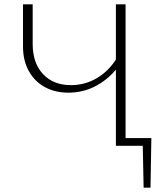

<svg xmlns="http://www.w3.org/2000/svg" viewBox="-20 -678 757 893"><path d="M680 195H648L644 0H519V-354Q477 -304 420.5 -275.5Q364 -247 298 -247Q236 -247 188.5 -273Q141 -299 114 -347.5Q87 -396 87 -462V-658H132V-474Q132 -385 180 -333.5Q228 -282 310 -282Q374 -282 428.5 -313.5Q483 -345 519 -401V-658H564V-36H684Z"/></svg>

Font: Ysabeau Light
Style: Regular
Weight: 300
Designer: Christian Thalmann (Catharsis Fonts)
Version: Version 0.003